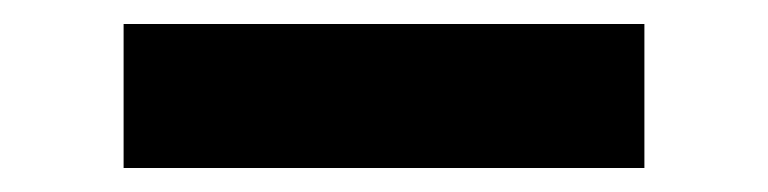

<svg xmlns="http://www.w3.org/2000/svg" viewBox="-20 -20 640 160"><path d="M517 120H83V0H517Z"/></svg>

Font: Iosevka Etoile Heavy
Style: Regular
Weight: 900
Designer: Belleve Invis
Foundry: Belleve Invis
Version: Version 22.1.2; ttfautohint (v1.8.4)